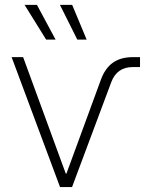

<svg xmlns="http://www.w3.org/2000/svg" viewBox="-20 -762 618 782"><path d="M224.6 0 27.3 -529.3H74.2L248 -54.7H250.5L390.6 -436.5Q407.7 -483.9 439.7 -506.6Q471.7 -529.3 521 -529.3H550.3V-488.8H520.5Q456.1 -488.8 433.1 -427.2L273.4 0ZM294.9 -600.6 224.1 -742.2H273.9L333 -600.6ZM168 -600.6 80.1 -742.2H130.4L206.5 -600.6Z"/></svg>

Font: Inter 24pt ExtraLight
Style: Regular
Weight: 250
Designer: Rasmus Andersson
Foundry: rsms
Version: Version 4.001;git-66647c0bb